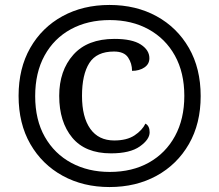

<svg xmlns="http://www.w3.org/2000/svg" viewBox="-20 -745 885 775"><path d="M422 10Q316 10 233 -35.5Q150 -81 102.5 -163.5Q55 -246 55 -358Q55 -469 102 -551.5Q149 -634 232 -679.5Q315 -725 422 -725Q529 -725 612 -679.5Q695 -634 742.5 -551.5Q790 -469 790 -357Q790 -246 742.5 -163.5Q695 -81 612 -35.5Q529 10 422 10ZM423 -51Q514 -51 581.5 -89Q649 -127 686.5 -196Q724 -265 724 -358Q724 -452 686 -520.5Q648 -589 580 -626.5Q512 -664 423 -664Q334 -664 266 -627Q198 -590 160 -521Q122 -452 122 -357Q122 -261 161 -192.5Q200 -124 268 -87.5Q336 -51 423 -51ZM428 -126Q324 -126 271.5 -189.5Q219 -253 219 -358Q219 -460 276 -524Q333 -588 442 -588Q513 -588 548 -565.5Q583 -543 583 -510Q583 -486 562.5 -472.5Q542 -459 513 -459Q513 -489 497 -513Q481 -537 440 -537Q370 -537 340.5 -490.5Q311 -444 311 -358Q311 -272 344.5 -225Q378 -178 441 -178Q492 -178 523 -198.5Q554 -219 567 -246Q584 -237 584 -211Q584 -182 544.5 -154Q505 -126 428 -126Z"/></svg>

Font: Noto Serif Ethiopic
Style: Bold
Weight: 700
Designer: Monotype Design Team
Foundry: Monotype Imaging Inc.
Version: Version 2.102; ttfautohint (v1.8.4.7-5d5b)